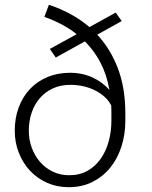

<svg xmlns="http://www.w3.org/2000/svg" viewBox="-20 -777 640 807"><path d="M388.7 -631.3Q444.8 -570.8 475.6 -489.5Q506.3 -408.2 506.8 -304.2V-269.5Q506.8 -212.4 490.7 -161.9Q474.6 -111.3 444.1 -73.2Q413.6 -35.2 369.4 -12.7Q325.2 9.8 269 9.8Q219.7 9.8 178.2 -8.5Q136.7 -26.9 106.4 -59.1Q76.2 -91.3 59.1 -134.8Q42 -178.2 42 -227.5Q42 -280.8 58.6 -325.4Q75.2 -370.1 105.7 -402.6Q136.2 -435.1 179.4 -453.1Q222.7 -471.2 275.9 -471.2Q324.7 -471.2 367.7 -451.9Q410.6 -432.6 439.9 -398.9Q428.7 -463.4 402.3 -513.7Q376 -564 336.9 -603L214.4 -535.2L189.5 -571.3L302.2 -633.3Q272.9 -656.7 238.8 -674.6Q204.6 -692.4 166.5 -706.1L185.5 -756.8Q284.7 -724.1 356 -663.1L466.3 -724.1L491.7 -688.5ZM448.2 -305.2Q448.2 -312.5 448 -319.8Q447.8 -327.1 447.3 -334Q437.5 -353.5 420.2 -369.4Q402.8 -385.3 380.4 -396.7Q357.9 -408.2 331.1 -414.3Q304.2 -420.4 275.9 -420.4Q234.4 -420.4 201.9 -405.3Q169.4 -390.1 147 -364Q124.5 -337.9 112.8 -302.7Q101.1 -267.6 101.1 -227.5Q101.1 -189.9 113.5 -156Q126 -122.1 148.2 -96.4Q170.4 -70.8 201.7 -55.7Q232.9 -40.5 271 -40.5Q315.4 -40.5 348.6 -59.6Q381.8 -78.6 403.8 -110.4Q425.8 -142.1 437 -183.3Q448.2 -224.6 448.2 -269.5Z"/></svg>

Font: Roboto Mono Light
Style: Regular
Weight: 300
Designer: Google
Version: Version 2.000985; 2015; ttfautohint (v1.3)